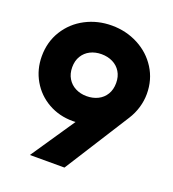

<svg xmlns="http://www.w3.org/2000/svg" viewBox="-130 -808 820 908"><g transform="rotate(20 280.0 -354.0)"><path d="M272.5 -220.5 258 -220Q190 -220 134.8 -251.2Q79.5 -282.5 47.8 -337.2Q16 -392 16 -459Q16 -531 51.5 -588Q87 -645 147.2 -676.5Q207.5 -708 279 -708Q351 -708 411.8 -676.2Q472.5 -644.5 508.2 -588Q544 -531.5 544 -460Q544 -425.5 533.8 -391Q523.5 -356.5 504 -326L297 0H123ZM279 -353Q310.5 -353 335.8 -365.5Q361 -378 375.5 -402Q390 -426 390 -459Q390 -491.5 375.5 -515.2Q361 -539 335.8 -551.5Q310.5 -564 279 -564Q248 -564 223 -551.5Q198 -539 183.5 -515.2Q169 -491.5 169 -459Q169 -426.5 183.5 -402.5Q198 -378.5 223 -365.8Q248 -353 279 -353Z"/></g></svg>

Font: HK Grotesk Black
Style: Regular
Weight: 900
Designer: Alfredo Marco Pradil
Foundry: Hanken Design Co.
Version: Version 3.001